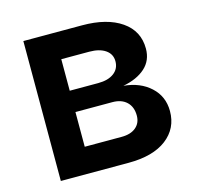

<svg xmlns="http://www.w3.org/2000/svg" viewBox="-85 -634 742 723"><g transform="rotate(-15 285.5 -272.5)"><path d="M66.1 0V-545.5H295.1Q391.7 -545.5 448.2 -506.6Q504.6 -467.7 504.6 -398.8Q504.6 -352.6 472.8 -324Q441.1 -295.5 386.4 -285.2Q450.6 -279.5 490.9 -242.4Q531.2 -205.3 531.2 -148.1Q531.2 -80.6 478.7 -40.3Q426.1 0 330.3 0ZM186.4 -101.2H330.3Q365.8 -101.2 386 -118.1Q406.2 -134.9 406.2 -164.1Q406.2 -197.8 386 -217.2Q365.8 -236.5 330.3 -236.5H186.4ZM186.4 -319.6H297.6Q336.6 -319.6 359 -336.5Q381.4 -353.3 381.4 -382.5Q381.4 -410.5 358.3 -426.5Q335.2 -442.5 295.1 -442.5H186.4Z"/></g></svg>

Font: Inter UI Semi Bold
Style: Regular
Weight: 600
Designer: Rasmus Andersson
Foundry: rsms
Version: 3.2;8d6f07862